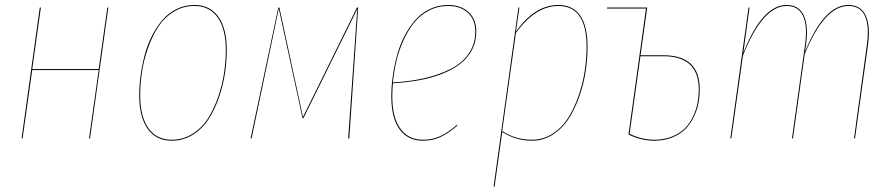

<svg xmlns="http://www.w3.org/2000/svg" viewBox="-20 -547 3534 759"><path d="M332 0 370.1 -270H107.4L69.3 0H65.4L137.2 -517.1H141.6L107.4 -273.9H370.1L404.3 -517.1H408.2L335.9 0Z M658.7 9.3Q596.7 9.3 563.5 -38.1Q530.3 -85.4 530.3 -170.4Q530.3 -208 535.6 -247.6Q541 -287.1 551.5 -327.6Q562 -368.2 580.1 -403.8Q598.1 -439.5 621.6 -467.3Q645 -495.1 677.7 -511.2Q710.4 -527.3 748.5 -527.3Q810.1 -527.3 843.3 -480.7Q876.5 -434.1 876.5 -349.6Q876.5 -304.7 869.4 -257.6Q862.3 -210.4 845.7 -162.1Q829.1 -113.8 804.9 -76.2Q780.8 -38.6 742.7 -14.6Q704.6 9.3 658.7 9.3ZM658.7 5.4Q704.1 5.4 741.5 -18.3Q778.8 -42 802.5 -79.3Q826.2 -116.7 842.5 -164.6Q858.9 -212.4 865.7 -258.8Q872.6 -305.2 872.6 -349.6Q872.6 -432.6 840.3 -478Q808.1 -523.4 748.5 -523.4Q703.6 -523.4 666.5 -500.5Q629.4 -477.5 605.5 -440.7Q581.5 -403.8 564.9 -356.4Q548.3 -309.1 541.3 -262.5Q534.2 -215.8 534.2 -170.4Q534.2 -86.9 566.4 -40.8Q598.6 5.4 658.7 5.4Z M1396 -517.1 1360.8 0H1356.4L1389.2 -469.2Q1391.1 -502 1393.1 -512.7L1179.7 -80.1H1175.8L1082 -513.2Q1080.1 -502.4 1073.7 -472.7L974.6 0H970.7L1080.1 -517.1H1084.5L1177.7 -84.5L1391.1 -517.1Z M1862.8 -421.9Q1862.8 -381.8 1845.5 -349.1Q1828.1 -316.4 1798.3 -293.7Q1768.6 -271 1726.3 -254.6Q1684.1 -238.3 1636.5 -229.7Q1588.9 -221.2 1533.2 -217.8Q1530.8 -187.5 1530.8 -166Q1530.8 -83 1562.5 -38.8Q1594.2 5.4 1651.9 5.4Q1689.5 5.4 1720.2 -8.8Q1751 -22.9 1786.1 -53.2L1788.1 -50.3Q1752 -19.5 1720.9 -5.1Q1689.9 9.3 1651.9 9.3Q1592.3 9.3 1559.6 -35.6Q1526.9 -80.6 1526.9 -165.5Q1526.9 -203.6 1532.2 -243.2Q1537.6 -282.7 1548.3 -324Q1559.1 -365.2 1577.4 -401.4Q1595.7 -437.5 1619.9 -465.8Q1644 -494.1 1678 -510.7Q1711.9 -527.3 1752 -527.3Q1801.3 -527.3 1832 -499.5Q1862.8 -471.7 1862.8 -421.9ZM1752 -523.4Q1710.4 -523.4 1675.5 -505.1Q1640.6 -486.8 1616.7 -456.8Q1592.8 -426.8 1574.7 -386.7Q1556.6 -346.7 1547.1 -305.7Q1537.6 -264.6 1533.2 -221.2Q1603 -225.1 1660.4 -238.5Q1717.8 -252 1763.2 -275.4Q1808.6 -298.8 1833.7 -336.2Q1858.9 -373.5 1858.9 -421.9Q1858.9 -470.2 1829.3 -496.8Q1799.8 -523.4 1752 -523.4Z M1931.2 191.4 2029.3 -517.1H2033.2L2019.5 -421.9Q2094.2 -527.3 2187 -527.3Q2245.1 -527.3 2273.9 -485.1Q2302.7 -442.9 2302.7 -362.3Q2302.7 -314.9 2295.2 -265.1Q2287.6 -215.3 2270.3 -165.8Q2252.9 -116.2 2228 -77.6Q2203.1 -39.1 2165.5 -14.9Q2127.9 9.3 2083 9.3Q2020 9.3 1965.3 -24.9L1935.1 191.4ZM2083 5.4Q2127.4 5.4 2164.6 -18.6Q2201.7 -42.5 2226.1 -81.1Q2250.5 -119.6 2267.3 -168.7Q2284.2 -217.8 2291.5 -266.6Q2298.8 -315.4 2298.8 -362.3Q2298.8 -523.4 2187 -523.4Q2097.2 -523.4 2019.5 -417L1965.3 -28.8Q2018.1 5.4 2083 5.4Z M2602.5 -328.6Q2746.1 -328.6 2746.1 -194.3Q2746.1 -165.5 2741 -138.7Q2735.8 -111.8 2722.9 -85Q2710 -58.1 2690.7 -38.1Q2671.4 -18.1 2640.6 -4.9Q2609.9 8.3 2571.3 9.3Q2519 10.7 2464.4 -15.1L2533.7 -513.2H2379.4L2379.9 -517.1H2538.6L2512.2 -328.6ZM2571.3 5.4Q2609.4 4.4 2639.6 -8.5Q2669.9 -21.5 2688.7 -41Q2707.5 -60.5 2720 -86.9Q2732.4 -113.3 2737.3 -139.6Q2742.2 -166 2742.2 -194.3Q2742.2 -324.7 2602.1 -324.7H2511.7L2468.8 -17.6Q2522.5 6.8 2571.3 5.4Z M3334 -527.3Q3382.8 -527.3 3402.3 -485.6Q3421.9 -443.8 3411.1 -368.2L3359.9 0H3356L3406.7 -368.2Q3417.5 -442.9 3399.4 -483.2Q3381.3 -523.4 3334 -523.4Q3238.8 -523.4 3161.1 -333L3114.7 0H3110.8L3162.1 -368.2Q3172.9 -442.9 3154.8 -483.2Q3136.7 -523.4 3089.4 -523.4Q2995.1 -523.4 2917 -327.6L2871.1 0H2867.2L2939 -517.1H2942.9L2918.5 -337.9Q2993.2 -527.3 3089.4 -527.3Q3138.7 -527.3 3157.7 -485.6Q3176.8 -443.8 3166 -368.2L3162.6 -342.8Q3237.3 -527.3 3334 -527.3Z"/></svg>

Font: Fira Sans Compressed Four
Style: Italic
Weight: 100
Width: 3
Italic angle: -8°
Designer: Carrois Corporate & Edenspiekermann AG
Foundry: Carrois Corporate GbR & Edenspiekermann AG
Version: Version 4.203;PS 004.203;hotconv 1.0.88;makeotf.lib2.5.64775